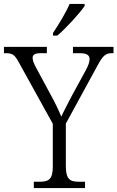

<svg xmlns="http://www.w3.org/2000/svg" viewBox="-27 -951 594 971"><path d="M241 -784V-771H263C309 -810 378 -886 401 -921V-931H325C306 -886 270 -828 241 -784ZM144 0H403V-32H373C328 -32 306 -42 306 -112V-326L467 -621C494 -671 508 -682 539 -682H547V-714H342V-682H377C412 -682 426 -672 426 -652C426 -638 420 -620 407 -596L335 -464C313 -421 294 -386 283 -361C268 -397 249 -437 226 -478L157 -606C147 -624 138 -643 138 -658C138 -671 144 -682 178 -682H210V-714H-7V-682H3C37 -682 48 -673 69 -634L240 -325V-109C240 -42 218 -32 173 -32H144Z"/></svg>

Font: Noto Serif Devanagari SemiCondensed Light
Style: Regular
Weight: 300
Width: 4
Designer: Universal Thirst, Indian Type Foundry and the Monotype Design Team
Foundry: Monotype Imaging Inc.
Version: Version 2.004